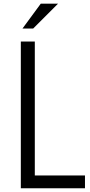

<svg xmlns="http://www.w3.org/2000/svg" viewBox="-20 -1006 480 1026"><path d="M91.3 -784.2H166V-68.4H434.1V0H91.3ZM197.8 -986.3H290L157.2 -853.5H100.1Z"/></svg>

Font: Decalotype Light
Style: Regular
Weight: 300
Designer: Alfredo Marco Pradil
Foundry: Alfredo Marco Pradil
Version: Version 1.0